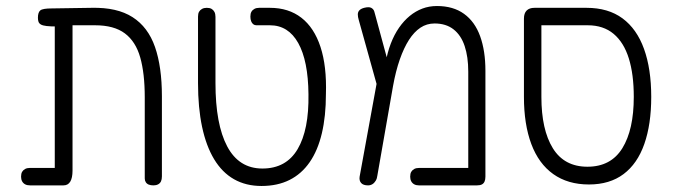

<svg xmlns="http://www.w3.org/2000/svg" viewBox="-20 -606 2239 638"><path d="M80 10Q70 10 63.5 6.5Q57 3 53.5 -3.5Q50 -10 50 -19Q50 -29 53.5 -35Q57 -41 63.5 -44.5Q70 -48 79 -48H162V-535L170 -518Q148 -518 135 -519.5Q122 -521 116 -524.5Q110 -528 108 -533.5Q106 -539 106 -547Q106 -565 114 -571.5Q122 -578 152 -578L284 -580Q369 -582 420.5 -549Q472 -516 495 -450Q518 -384 518 -286V-20Q518 -10 515 -3.5Q512 3 505.5 6.5Q499 10 490 10Q481 10 474.5 7.5Q468 5 464.5 -0.5Q461 -6 461 -13V-283Q461 -362 446 -415Q431 -468 395 -495Q359 -522 296 -522H221V-39Q221 -15 213.5 -2.5Q206 10 191 10Z M849 12Q797 12 757.5 -10.5Q718 -33 691.5 -77Q665 -121 651.5 -184.5Q638 -248 638 -330V-551Q638 -561 641.5 -567Q645 -573 651.5 -576.5Q658 -580 667 -580Q677 -580 683 -576.5Q689 -573 692.5 -566.5Q696 -560 696 -550V-330Q696 -193 735 -119.5Q774 -46 852 -46Q931 -46 969 -110.5Q1007 -175 1005 -293Q1004 -404 971 -463Q938 -522 877 -522H832Q826 -522 821.5 -525.5Q817 -529 814.5 -535.5Q812 -542 812 -551Q812 -561 815.5 -567Q819 -573 825.5 -576.5Q832 -580 841 -580H877Q939 -580 981.5 -547Q1024 -514 1045 -450Q1066 -386 1063 -293Q1063 -220 1049.5 -163Q1036 -106 1009 -67Q982 -28 942 -8Q902 12 849 12Z M1593 -371V-19Q1593 -9 1590 -2.5Q1587 4 1581 7Q1575 10 1565 10H1372Q1363 10 1356.5 6.5Q1350 3 1346.5 -3.5Q1343 -10 1343 -19Q1343 -29 1346.5 -35Q1350 -41 1356.5 -44.5Q1363 -48 1373 -48H1536V-368Q1536 -417 1524 -453Q1512 -489 1487 -508.5Q1462 -528 1424 -528Q1398 -528 1377 -514Q1356 -500 1339 -473.5Q1322 -447 1308.5 -408.5Q1295 -370 1286 -320L1234 -23Q1233 -13 1228.5 -5.5Q1224 2 1217.5 6Q1211 10 1203 10Q1187 10 1180 2Q1173 -6 1175 -19L1244 -397L1261 -395Q1267 -431 1278.5 -461Q1290 -491 1306 -514Q1322 -537 1341.5 -553Q1361 -569 1383.5 -577.5Q1406 -586 1432 -586Q1486 -586 1522 -560Q1558 -534 1575.5 -485.5Q1593 -437 1593 -371ZM1233 -321 1172 -540Q1169 -550 1169 -558Q1169 -566 1174 -571.5Q1179 -577 1190 -580Q1206 -584 1213.5 -580Q1221 -576 1223.5 -568.5Q1226 -561 1227 -556L1275 -379Z M1937 7Q1867 7 1818.5 -27.5Q1770 -62 1745.5 -127.5Q1721 -193 1721 -284V-544Q1721 -562 1730 -571Q1739 -580 1756 -580H1929Q2001 -580 2048.5 -545Q2096 -510 2120 -443.5Q2144 -377 2144 -284Q2144 -193 2121 -127.5Q2098 -62 2052 -27.5Q2006 7 1937 7ZM1932 -52Q2010 -52 2048 -113.5Q2086 -175 2086 -284Q2086 -359 2069.5 -412Q2053 -465 2019 -493.5Q1985 -522 1933 -522H1779V-284Q1779 -175 1817 -113.5Q1855 -52 1932 -52Z"/></svg>

Font: Fredoka SemiCondensed Light
Style: Regular
Weight: 300
Width: 4
Designer: Ben Nathan
Foundry: Milena B. Brandão, Ben Nathan
Version: Version 2.001